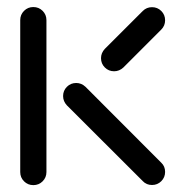

<svg xmlns="http://www.w3.org/2000/svg" viewBox="-20 -539 530 559"><path d="M77 0Q61.1 0 50 -11.1Q38.9 -22.2 38.9 -38.1V-480.4Q38.9 -496.3 50 -507.4Q61.1 -518.5 77 -518.5Q93 -518.5 104.1 -507.4Q115.2 -496.3 115.2 -480.4V-38.1Q115.2 -22.2 104.1 -11.1Q93 0 77 0ZM460.7 -38.5Q460.7 -22.6 449.6 -11.5Q438.5 -0.4 422.6 -0.4Q406.3 -0.4 395.9 -11.5L174.8 -232.2Q163.7 -244.1 163.7 -259.3Q163.7 -275.2 174.8 -286.3Q185.9 -297.4 201.9 -297.4Q217 -297.4 228.9 -286.3L449.6 -65.2Q460.7 -54.8 460.7 -38.5ZM422.6 -518.1Q438.5 -518.1 449.6 -507Q460.7 -495.9 460.7 -480Q460.7 -464.1 449.6 -453L339.3 -342.6Q327.4 -331.5 312.2 -331.5Q296.3 -331.5 285.2 -342.6Q274.1 -353.7 274.1 -369.6Q274.1 -384.8 285.2 -396.7L395.6 -507Q406.7 -518.1 422.6 -518.1Z"/></svg>

Font: 26F Galaxy Sans
Style: Bold
Weight: 700
Designer: C₂₉H₂₅N₃O₅
Version: Version 1.100